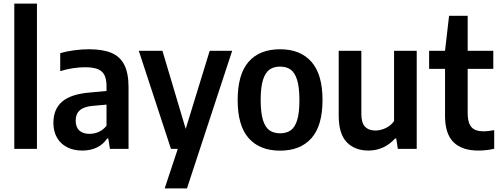

<svg xmlns="http://www.w3.org/2000/svg" viewBox="-20 -828 2780 1068"><path d="M59.5 0V-808H185.5V0Z M695 -342V0H591.5L582.5 -57.5H576Q553.5 -24 518 -7.2Q482.5 9.5 438 9.5Q389 9.5 352.8 -9.2Q316.5 -28 296.8 -62.8Q277 -97.5 277 -144.5Q277 -221 326 -263Q375 -305 481.5 -313.5L572.5 -322V-348.5Q572.5 -389 560.2 -411.8Q548 -434.5 522 -444.2Q496 -454 452.5 -454Q421.5 -454 385.2 -448.5Q349 -443 315 -432.5V-532Q349 -542.5 392 -548.2Q435 -554 474.5 -554Q551.5 -554 599.8 -533.8Q648 -513.5 671.5 -467.2Q695 -421 695 -342ZM572.5 -128.5V-246L494 -239Q446 -234.5 423.5 -214.2Q401 -194 401 -157.5Q401 -121 421 -102.2Q441 -83.5 478.5 -83.5Q504.5 -83.5 529 -94.2Q553.5 -105 572.5 -128.5Z M1146.5 -545.5H1271.5L1020 220H896L969 0H931L752 -545.5H883.5L1013 -111Z M1302 -271Q1302 -415 1363 -484.5Q1424 -554 1538 -554Q1651 -554 1712.5 -484Q1774 -414 1774 -272Q1774 -129 1712.5 -59.5Q1651 10 1538 10Q1425 10 1363.5 -59.2Q1302 -128.5 1302 -271ZM1645.5 -270.5Q1645.5 -342 1632.8 -383Q1620 -424 1596.8 -440.8Q1573.5 -457.5 1538 -457.5Q1502.5 -457.5 1479 -440.8Q1455.5 -424 1442.8 -383.5Q1430 -343 1430 -272.5Q1430 -201.5 1442.5 -160.8Q1455 -120 1478.8 -103.2Q1502.5 -86.5 1538 -86.5Q1573.5 -86.5 1597 -103Q1620.5 -119.5 1633 -160Q1645.5 -200.5 1645.5 -270.5Z M1864 -186V-545.5H1990V-194.5Q1990 -144.5 2010.5 -123.2Q2031 -102 2068 -102Q2096 -102 2124.8 -115.2Q2153.5 -128.5 2172 -154.5V-545.5H2298V0H2193L2184 -57.5H2177.5Q2148 -24.5 2110.2 -7.5Q2072.5 9.5 2030 9.5Q1953.5 9.5 1908.8 -37Q1864 -83.5 1864 -186Z M2729 -104V-0.5Q2685.5 9.5 2640.5 9.5Q2550 9.5 2502.8 -37Q2455.5 -83.5 2455.5 -183.5V-445H2367V-545.5H2455.5L2478 -740H2581.5V-545.5H2724V-445H2581.5V-201Q2581.5 -162 2591 -139.5Q2600.5 -117 2620.2 -107.2Q2640 -97.5 2672.5 -97.5Q2693.5 -97.5 2729 -104Z"/></svg>

Font: Encode Sans Semi Condensed SmBd
Style: Regular
Weight: 600
Width: 4
Designer: Multiple Designers
Foundry: Impallari Type
Version: Version 2.000